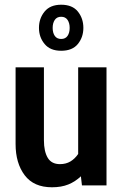

<svg xmlns="http://www.w3.org/2000/svg" viewBox="-20 -785 508 813"><path d="M200 8Q123 8 84.5 -43Q46 -94 46 -175V-500H166V-191Q166 -144 182 -117Q198 -90 234 -90Q259 -90 278 -101.2Q297 -112.5 311 -133V-500H431V0H327L322.5 -38.5Q299 -16 269.5 -4Q240 8 200 8ZM239 -570Q192.5 -570 168.8 -598.8Q145 -627.5 145 -667Q145 -707 168.8 -736Q192.5 -765 239 -765Q286.5 -765 309.8 -736Q333 -707 333 -667Q333 -627.5 309.8 -598.8Q286.5 -570 239 -570ZM239 -620Q257 -620 266 -633Q275 -646 275 -667Q275 -687.5 266 -700.8Q257 -714 239 -714Q221 -714 212 -700.8Q203 -687.5 203 -667Q203 -646 212 -633Q221 -620 239 -620Z"/></svg>

Font: Cabin Condensed
Style: Bold
Weight: 700
Width: 3
Designer: Pablo Impallari
Foundry: Pablo Impallari. http://www.impallari.com Igino Marini. http://www.ikern.com
Version: Version 3.001; ttfautohint (v1.8.3)